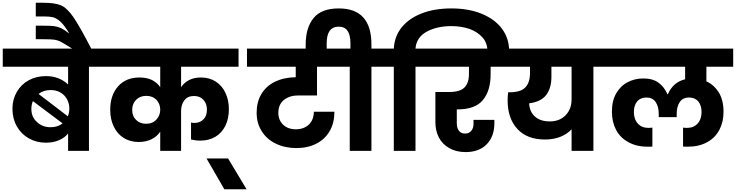

<svg xmlns="http://www.w3.org/2000/svg" viewBox="-37 -1092 5328 1390"><path d="M-17 -740C-17 -740 -17 -609 -17 -609C-17 -609 456 -609 456 -609C456 -609 456 -480 456 -480C456 -480 456 -480 456 -480C437 -499 413 -514 386 -525C359 -536 328 -541 295 -541C295 -541 295 -541 295 -541C249 -541 208 -531 171 -511C134 -491 106 -463 85 -427C64 -391 53 -350 53 -304C53 -304 53 -304 53 -304C53 -257 64 -214 85 -177C106 -140 135 -111 172 -90C209 -69 250 -59 296 -59C296 -59 296 -59 296 -59C331 -59 362 -65 390 -77C418 -89 440 -105 456 -126C456 -126 456 0 456 0C456 0 607 0 607 0C607 0 607 -609 607 -609C607 -609 705 -609 705 -609C705 -609 705 -740 705 -740C705 -740 -17 -740 -17 -740ZM329 -440C329 -440 329 -440 329 -440C370 -440 403 -427 428 -401C453 -374 465 -342 465 -305C465 -305 465 -305 465 -305C465 -286 461 -268 454 -250C454 -250 242 -412 242 -412C242 -412 242 -412 242 -412C267 -431 296 -440 329 -440ZM190 -304C190 -304 190 -304 190 -304C190 -323 194 -342 201 -360C201 -360 416 -199 416 -199C416 -199 416 -199 416 -199C393 -180 364 -171 329 -171C329 -171 329 -171 329 -171C290 -171 258 -183 231 -208C204 -232 190 -264 190 -304Z M276 -1072C276 -1072 222 -1072 222 -1072C222 -1072 222 -973 222 -973C222 -973 279 -973 279 -973C279 -973 279 -973 279 -973C308 -973 331 -971 348 -967C365 -962 383 -951 402 -934C421 -916 442 -888 465 -849C465 -849 465 -849 465 -849C440 -868 420 -881 404 -889C387 -896 370 -901 353 -903C336 -905 309 -906 273 -906C273 -906 222 -906 222 -906C222 -906 222 -808 222 -808C222 -808 276 -808 276 -808C276 -808 276 -808 276 -808C313 -808 339 -807 354 -805C369 -803 384 -799 399 -792C413 -785 437 -770 471 -749C471 -749 490 -737 490 -737C490 -737 625 -737 625 -737C625 -737 625 -737 625 -737C568 -848 524 -925 493 -970C462 -1014 432 -1042 403 -1054C374 -1066 332 -1072 276 -1072Z M1690 -609C1690 -609 1690 -740 1690 -740C1690 -740 691 -740 691 -740C691 -740 691 -609 691 -609C691 -609 1123 -609 1123 -609C1123 -609 1123 -461 1123 -461C1123 -461 1123 -461 1123 -461C1108 -483 1088 -500 1063 -513C1038 -525 1008 -531 973 -531C973 -531 973 -531 973 -531C908 -531 856 -510 818 -467C780 -424 761 -368 761 -298C761 -298 761 -298 761 -298C761 -253 769 -212 786 -177C803 -141 827 -113 858 -94C889 -74 926 -64 967 -64C967 -64 967 -64 967 -64C1002 -64 1033 -71 1060 -84C1087 -97 1108 -116 1123 -139C1123 -139 1123 0 1123 0C1123 0 1274 0 1274 0C1274 0 1274 -288 1274 -288C1274 -288 1274 -288 1274 -288C1274 -319 1282 -345 1298 -366C1314 -387 1337 -397 1368 -397C1368 -397 1368 -397 1368 -397C1396 -397 1419 -388 1436 -369C1453 -350 1461 -327 1461 -298C1461 -298 1461 -298 1461 -298C1461 -268 1453 -245 1436 -228C1419 -211 1398 -202 1371 -202C1371 -202 1371 -202 1371 -202C1362 -202 1353 -203 1346 -205C1346 -205 1346 -82 1346 -82C1346 -82 1346 -82 1346 -82C1367 -77 1390 -74 1414 -74C1414 -74 1414 -74 1414 -74C1454 -74 1490 -83 1521 -101C1552 -119 1576 -145 1594 -180C1611 -214 1620 -255 1620 -302C1620 -302 1620 -302 1620 -302C1620 -345 1612 -383 1596 -418C1580 -453 1557 -480 1526 -501C1495 -521 1459 -531 1418 -531C1418 -531 1418 -531 1418 -531C1385 -531 1357 -525 1333 -513C1308 -500 1289 -483 1274 -461C1274 -461 1274 -609 1274 -609C1274 -609 1690 -609 1690 -609ZM1021 -196C1021 -196 1021 -196 1021 -196C991 -196 967 -205 948 -224C929 -242 920 -266 920 -297C920 -297 920 -297 920 -297C920 -327 930 -351 949 -370C968 -389 993 -398 1022 -398C1022 -398 1022 -398 1022 -398C1053 -398 1078 -388 1096 -369C1114 -349 1123 -325 1123 -298C1123 -298 1123 -298 1123 -298C1123 -271 1114 -247 1096 -227C1077 -206 1052 -196 1021 -196Z M1748 278C1748 278 1614 55 1614 55C1614 55 1458 55 1458 55C1458 55 1587 278 1587 278C1587 278 1748 278 1748 278Z M2121 -401C2121 -401 2258 -401 2258 -401C2258 -401 2258 -609 2258 -609C2258 -609 2431 -609 2431 -609C2431 -609 2431 -740 2431 -740C2431 -740 1751 -740 1751 -740C1751 -740 1751 -609 1751 -609C1751 -609 2104 -609 2104 -609C2104 -609 2104 -533 2104 -533C2104 -533 2104 -533 2104 -533C2046 -532 1996 -521 1953 -500C1910 -479 1878 -449 1855 -411C1832 -372 1821 -327 1821 -276C1821 -276 1821 -276 1821 -276C1821 -225 1833 -181 1858 -142C1882 -103 1916 -73 1960 -52C2003 -31 2053 -20 2109 -20C2109 -20 2109 -20 2109 -20C2164 -20 2213 -31 2255 -53C2296 -74 2328 -105 2351 -145C2373 -184 2384 -230 2384 -283C2384 -283 2235 -283 2235 -283C2235 -283 2235 -283 2235 -283C2235 -245 2223 -214 2200 -191C2176 -168 2144 -156 2105 -156C2105 -156 2105 -156 2105 -156C2067 -156 2036 -167 2013 -189C1990 -211 1978 -240 1978 -275C1978 -275 1978 -275 1978 -275C1978 -316 1992 -347 2019 -369C2046 -390 2080 -401 2121 -401Z M2652 -740C2652 -740 2652 -770 2652 -770C2652 -770 2652 -770 2652 -770C2652 -944 2573 -1031 2416 -1031C2416 -1031 2416 -1031 2416 -1031C2332 -1031 2271 -1008 2233 -961C2195 -914 2176 -851 2176 -770C2176 -770 2176 -705 2176 -705C2176 -705 2328 -705 2328 -705C2328 -705 2328 -778 2328 -778C2328 -778 2328 -778 2328 -778C2328 -859 2357 -899 2416 -899C2416 -899 2416 -899 2416 -899C2472 -899 2500 -859 2500 -778C2500 -778 2500 -740 2500 -740C2500 -740 2397 -740 2397 -740C2397 -740 2397 -609 2397 -609C2397 -609 2495 -609 2495 -609C2495 -609 2495 0 2495 0C2495 0 2652 0 2652 0C2652 0 2652 -609 2652 -609C2652 -609 2750 -609 2750 -609C2750 -609 2750 -740 2750 -740C2750 -740 2652 -740 2652 -740Z M3231 -1031C3231 -1031 3231 -1031 3231 -1031C3149 -1031 3077 -1019 3016 -995C2954 -971 2906 -937 2871 -894C2836 -850 2817 -799 2814 -740C2814 -740 2716 -740 2716 -740C2716 -740 2716 -609 2716 -609C2716 -609 2814 -609 2814 -609C2814 -609 2814 0 2814 0C2814 0 2971 0 2971 0C2971 0 2971 -609 2971 -609C2971 -609 3069 -609 3069 -609C3069 -609 3069 -740 3069 -740C3069 -740 2971 -740 2971 -740C2971 -740 2971 -740 2971 -740C2975 -794 3002 -835 3051 -862C3100 -889 3160 -903 3231 -903C3231 -903 3231 -903 3231 -903C3278 -903 3321 -896 3361 -883C3400 -869 3432 -848 3456 -821C3480 -794 3492 -760 3492 -720C3492 -720 3492 -705 3492 -705C3492 -705 3649 -705 3649 -705C3649 -705 3649 -723 3649 -723C3649 -723 3649 -723 3649 -723C3649 -783 3632 -836 3598 -883C3563 -930 3514 -966 3451 -992C3388 -1018 3314 -1031 3231 -1031Z M3275 -300C3275 -300 3275 -300 3275 -300C3361 -300 3423 -323 3460 -369C3497 -414 3515 -477 3515 -556C3515 -556 3515 -609 3515 -609C3515 -609 3600 -609 3600 -609C3600 -609 3600 -740 3600 -740C3600 -740 3035 -740 3035 -740C3035 -740 3035 -609 3035 -609C3035 -609 3358 -609 3358 -609C3358 -609 3358 -556 3358 -556C3358 -556 3358 -556 3358 -556C3358 -513 3347 -481 3326 -459C3304 -437 3267 -426 3216 -426C3216 -426 3115 -426 3115 -426C3115 -426 3115 -208 3115 -208C3115 -208 3115 -208 3115 -208C3115 -167 3123 -130 3140 -97C3157 -64 3182 -39 3215 -20C3248 -1 3287 9 3334 9C3334 9 3334 9 3334 9C3399 9 3450 -10 3487 -48C3524 -86 3542 -137 3542 -201C3542 -201 3542 -224 3542 -224C3542 -224 3391 -224 3391 -224C3391 -224 3391 -196 3391 -196C3391 -196 3391 -196 3391 -196C3391 -175 3386 -158 3375 -145C3364 -132 3350 -125 3331 -125C3331 -125 3331 -125 3331 -125C3310 -125 3295 -132 3285 -146C3275 -159 3270 -177 3270 -200C3270 -200 3270 -300 3270 -300C3270 -300 3275 -300 3275 -300Z M4357 -740C4357 -740 3566 -740 3566 -740C3566 -740 3566 -609 3566 -609C3566 -609 3800 -609 3800 -609C3800 -609 3800 -564 3800 -564C3800 -564 3800 -564 3800 -564C3800 -518 3789 -483 3767 -460C3745 -436 3707 -424 3652 -424C3652 -424 3642 -424 3642 -424C3642 -424 3642 -424 3642 -424C3639 -406 3638 -386 3638 -364C3638 -364 3638 -364 3638 -364C3638 -277 3662 -209 3709 -158C3756 -107 3823 -82 3909 -82C3909 -82 3909 -82 3909 -82C3951 -82 3988 -89 4021 -102C4053 -115 4080 -133 4101 -156C4101 -156 4101 0 4101 0C4101 0 4259 0 4259 0C4259 0 4259 -609 4259 -609C4259 -609 4357 -609 4357 -609C4357 -609 4357 -740 4357 -740ZM4101 -373C4101 -373 4101 -373 4101 -373C4101 -326 4087 -288 4058 -258C4029 -228 3991 -213 3943 -213C3943 -213 3943 -213 3943 -213C3897 -213 3861 -225 3835 -249C3809 -273 3795 -305 3794 -344C3794 -344 3794 -344 3794 -344C3850 -351 3891 -371 3917 -404C3942 -437 3955 -481 3955 -535C3955 -535 3955 -609 3955 -609C3955 -609 4101 -609 4101 -609C4101 -609 4101 -373 4101 -373Z M5271 -609C5271 -609 5271 -740 5271 -740C5271 -740 4323 -740 4323 -740C4323 -740 4323 -609 4323 -609C4323 -609 4923 -609 4923 -609C4923 -609 4923 -518 4923 -518C4923 -518 4923 -518 4923 -518C4866 -505 4824 -469 4798 -410C4798 -410 4795 -410 4795 -410C4795 -410 4795 -410 4795 -410C4780 -444 4759 -472 4731 -493C4702 -514 4666 -524 4621 -524C4621 -524 4621 -524 4621 -524C4579 -524 4541 -515 4507 -497C4472 -479 4445 -452 4424 -416C4403 -380 4393 -336 4393 -283C4393 -283 4393 -283 4393 -283C4393 -234 4403 -190 4423 -152C4443 -114 4473 -84 4512 -63C4551 -41 4597 -30 4652 -30C4652 -30 4652 -30 4652 -30C4665 -30 4677 -30 4686 -31C4686 -31 4686 -168 4686 -168C4686 -168 4659 -166 4659 -166C4659 -166 4659 -166 4659 -166C4626 -166 4600 -176 4581 -197C4562 -218 4552 -246 4552 -281C4552 -281 4552 -281 4552 -281C4552 -313 4560 -339 4576 -358C4592 -377 4615 -386 4644 -386C4644 -386 4644 -386 4644 -386C4673 -386 4695 -375 4710 -353C4725 -330 4732 -302 4732 -268C4732 -268 4732 -244 4732 -244C4732 -244 4862 -244 4862 -244C4862 -244 4862 -268 4862 -268C4862 -268 4862 -268 4862 -268C4862 -303 4869 -331 4884 -353C4899 -375 4921 -386 4952 -386C4952 -386 4952 -386 4952 -386C4981 -386 5003 -376 5019 -357C5034 -338 5042 -312 5042 -281C5042 -281 5042 -281 5042 -281C5042 -246 5032 -218 5013 -197C4994 -176 4968 -166 4935 -166C4935 -166 4908 -168 4908 -168C4908 -168 4908 -31 4908 -31C4908 -31 4908 -31 4908 -31C4917 -30 4929 -30 4942 -30C4942 -30 4942 -30 4942 -30C4997 -30 5044 -41 5083 -63C5122 -84 5151 -114 5171 -152C5191 -190 5201 -234 5201 -283C5201 -283 5201 -283 5201 -283C5201 -338 5190 -384 5168 -421C5145 -458 5115 -486 5077 -503C5077 -503 5077 -609 5077 -609C5077 -609 5271 -609 5271 -609Z"/></svg>

Font: Girnar Poppins
Style: Bold
Weight: 500
Designer: Ninad Kale (Devanagari), Jonny Pinhorn (Latin)
Foundry: Indian Type Foundry
Version: ""